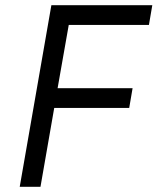

<svg xmlns="http://www.w3.org/2000/svg" viewBox="-20 -720 607 740"><path d="M136 0 189 -304H478L491 -380H202L245 -624H554L567 -700H178L56 0Z"/></svg>

Font: Fixel Display 20240404
Style: Italic
Weight: 400
Italic angle: -10°
Designer: AlfaBravo + MacPaw
Foundry: Kyrylo Tkachov, Marchela Mozhyna, Serhii Makarenko, Maria Weinstein, Zakhar Kryvoshyya
Version: Version 1.211;Glyphs 3.2 (3225)